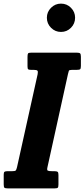

<svg xmlns="http://www.w3.org/2000/svg" viewBox="-64 -1041 466 1061"><path d="M-43.5 -22.5V-76Q-43.5 -88.5 -39 -91.8Q-34.5 -95 -22.5 -95H3Q19 -95 22.8 -98.8Q26.5 -102.5 30 -117L144 -631Q147 -646 142.8 -650.5Q138.5 -655 121 -655H107.5Q95 -655 91.5 -658.2Q88 -661.5 88 -675V-727Q88 -741.5 91.2 -745.8Q94.5 -750 109 -750H360.5Q374.5 -750 378.8 -745.8Q383 -741.5 383 -727.5V-676.5Q383 -662 378.8 -658.5Q374.5 -655 360 -655H335Q318.5 -655 316.5 -649.8Q314.5 -644.5 311.5 -631L198 -116Q194.5 -101 200.2 -98Q206 -95 223.5 -95H236Q250 -95 254.5 -91.5Q259 -88 259 -74V-22Q259 -8 255.5 -4Q252 0 238.5 0H-21.5Q-36 0 -39.8 -4Q-43.5 -8 -43.5 -22.5ZM273 -864.5Q241 -864.5 218 -887.5Q195 -910.5 195 -943Q195 -975 218 -998Q241 -1021 273 -1021Q305.5 -1021 328.2 -998Q351 -975 351 -943Q351 -910.5 328.2 -887.5Q305.5 -864.5 273 -864.5Z"/></svg>

Font: Besley* Condensed
Style: Bold Italic
Weight: 700
Width: 3
Italic angle: -13°
Designer: Owen Earl
Foundry: indestructible type*
Version: Version 3.000; ttfautohint (v1.8.3)